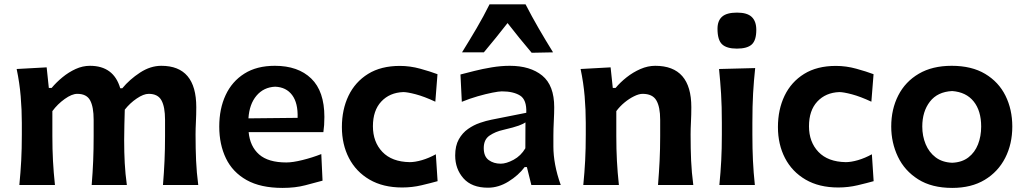

<svg xmlns="http://www.w3.org/2000/svg" viewBox="-20 -873 4839 906"><path d="M749 0Q753.9 -59.6 756.3 -114Q758.8 -168.5 758.8 -231V-307.6Q758.8 -368.7 741.9 -399.4Q725.1 -430.2 681.6 -430.2Q657.7 -430.2 625.5 -408.4Q593.3 -386.7 568.8 -355.5Q567.9 -323.7 566.9 -283.4Q565.9 -243.2 565.9 -212.4Q565.9 -153.3 568.6 -103.3Q571.3 -53.2 578.6 0H412.6Q417.5 -59.6 419.7 -114Q421.9 -168.5 421.9 -231V-307.6Q421.9 -368.7 405.3 -399.4Q388.7 -430.2 344.7 -430.2Q319.3 -430.2 285.4 -406Q251.5 -381.8 227.1 -348.6V-231Q227.1 -168.5 230 -114Q232.9 -59.6 239.3 0H71.3Q77.1 -59.6 80.1 -115Q83 -170.4 83 -238.3V-293Q83 -355 77.6 -418.7Q72.3 -482.4 58.6 -547.4L200.2 -555.2L210.4 -458H223.6Q245.6 -484.4 274.7 -508.3Q303.7 -532.2 336.9 -547.4Q370.1 -562.5 404.3 -562.5Q516.6 -562.5 547.4 -456.5H557.1Q591.8 -498.5 640.9 -530.5Q689.9 -562.5 741.2 -562.5Q906.2 -562.5 906.2 -367.2Q906.2 -331.5 904.5 -298.6Q902.8 -265.6 902.8 -238.3Q902.8 -170.4 905.3 -115Q907.7 -59.6 915.5 0Z M1313.5 13.7Q1209.5 13.7 1143.6 -23.4Q1077.6 -60.5 1046.1 -126Q1014.6 -191.4 1014.6 -275.9Q1014.6 -359.9 1044.7 -424.3Q1074.7 -488.8 1133.1 -525.6Q1191.4 -562.5 1276.9 -562.5Q1386.7 -562.5 1448.7 -502.4Q1510.7 -442.4 1510.7 -321.3Q1510.7 -300.3 1509.5 -283.2Q1508.3 -266.1 1505.9 -249.5H1153.3Q1159.7 -182.1 1202.6 -144.3Q1245.6 -106.4 1331.1 -106.4Q1361.3 -106.4 1407.7 -117.9Q1454.1 -129.4 1496.1 -146L1502 -20.5Q1467.8 -11.2 1420.7 1.2Q1373.5 13.7 1313.5 13.7ZM1384.3 -316.9Q1386.7 -386.7 1358.6 -424.3Q1330.6 -461.9 1278.3 -463.9Q1224.1 -461.4 1190.4 -421.6Q1156.7 -381.8 1152.3 -314.5Z M1877.9 11.7Q1787.6 11.7 1723.9 -25.4Q1660.2 -62.5 1626.7 -127Q1593.3 -191.4 1593.3 -273.4Q1593.3 -356 1624.5 -421.1Q1655.8 -486.3 1716.8 -524.2Q1777.8 -562 1866.7 -562Q1915 -562 1962.9 -548.8Q2010.7 -535.6 2044.4 -522.9L2034.2 -393.1Q1981.9 -417.5 1942.1 -428Q1902.3 -438.5 1882.8 -438.5Q1818.4 -436 1779.1 -393.8Q1739.7 -351.6 1739.7 -277.3Q1739.7 -203.1 1784.4 -156.2Q1829.1 -109.4 1913.1 -107.9Q1938.5 -107.9 1971.2 -117.4Q2003.9 -127 2036.6 -145L2044.9 -18.1Q2013.7 -9.3 1969.2 1.2Q1924.8 11.7 1877.9 11.7Z M2282.7 12.7Q2206.1 12.7 2167 -31.5Q2127.9 -75.7 2127.9 -139.2Q2127.9 -185.1 2145 -215.6Q2162.1 -246.1 2188.7 -264.6Q2215.3 -283.2 2244.6 -293.2Q2273.9 -303.2 2298.8 -308.1L2463.4 -340.8Q2465.8 -402.3 2434.1 -422.1Q2402.3 -441.9 2348.1 -441.9Q2334.5 -441.9 2303.5 -435.8Q2272.5 -429.7 2234.1 -418.7Q2195.8 -407.7 2159.2 -392.6L2152.8 -521.5Q2179.2 -528.3 2217.8 -538.1Q2256.3 -547.9 2300.3 -555.2Q2344.2 -562.5 2385.7 -562.5Q2481.9 -562.5 2538.6 -516.4Q2595.2 -470.2 2595.2 -366.7Q2595.2 -340.8 2593.3 -302.5Q2591.3 -264.2 2591.3 -232.4V-181.2Q2591.3 -141.1 2599.6 -95.9Q2607.9 -50.8 2626 0H2487.3L2466.3 -84.5H2455.6Q2426.3 -45.4 2379.4 -16.4Q2332.5 12.7 2282.7 12.7ZM2342.8 -100.6Q2369.1 -100.6 2403.6 -119.1Q2438 -137.7 2459 -173.3L2459.5 -295.4Q2448.7 -288.1 2428 -280.3Q2407.2 -272.5 2353.5 -259.8Q2317.9 -252 2290.3 -233.4Q2262.7 -214.8 2262.7 -174.3Q2262.7 -134.8 2286.1 -117.7Q2309.6 -100.6 2342.8 -100.6ZM2488.8 -624Q2459.5 -658.7 2430.9 -693.8Q2402.3 -729 2375 -764.2Q2348.1 -730 2320.3 -695.3Q2292.5 -660.6 2263.2 -626H2160.2Q2195.3 -682.6 2228.8 -739.5Q2262.2 -796.4 2290 -852.5H2460Q2488.8 -796.4 2521.7 -739.5Q2554.7 -682.6 2589.8 -626Z M2732.4 0Q2738.3 -59.6 2741.2 -115Q2744.1 -170.4 2744.1 -238.3V-293Q2744.1 -355 2738.8 -418.7Q2733.4 -482.4 2719.7 -547.4L2861.3 -555.2L2871.6 -458H2884.8Q2906.7 -484.4 2937 -508.3Q2967.3 -532.2 3002.2 -547.4Q3037.1 -562.5 3071.8 -562.5Q3242.2 -562.5 3242.2 -367.2Q3242.2 -331.5 3240.5 -298.6Q3238.8 -265.6 3238.8 -238.3Q3238.8 -170.4 3241.2 -115Q3243.7 -59.6 3251.5 0H3085Q3089.8 -59.6 3092.5 -114Q3095.2 -168.5 3095.2 -231V-307.6Q3095.2 -368.7 3077.1 -399.4Q3059.1 -430.2 3012.2 -430.2Q2995.1 -430.2 2972.2 -418.9Q2949.2 -407.7 2927 -389.4Q2904.8 -371.1 2888.2 -348.6V-231Q2888.2 -168.5 2891.1 -114Q2894 -59.6 2900.4 0Z M3374.5 0Q3380.4 -59.6 3383.3 -115Q3386.2 -170.4 3386.2 -238.3V-293Q3386.2 -372.6 3382.6 -430.4Q3378.9 -488.3 3373 -547.4L3543.5 -551.8Q3537.1 -491.7 3533.7 -432.9Q3530.3 -374 3530.3 -293V-238.3Q3530.3 -170.4 3533 -115Q3535.6 -59.6 3542 0ZM3457 -643.6Q3409.2 -643.6 3387.5 -663.8Q3365.7 -684.1 3365.7 -737.3Q3365.7 -775.4 3387.5 -794.4Q3409.2 -813.5 3458 -813.5Q3505.9 -813.5 3527.3 -793Q3548.8 -772.5 3548.8 -731.9Q3548.8 -682.6 3527.3 -663.1Q3505.9 -643.6 3457 -643.6Z M3935.5 11.7Q3845.2 11.7 3781.5 -25.4Q3717.8 -62.5 3684.3 -127Q3650.9 -191.4 3650.9 -273.4Q3650.9 -356 3682.1 -421.1Q3713.4 -486.3 3774.4 -524.2Q3835.4 -562 3924.3 -562Q3972.7 -562 4020.5 -548.8Q4068.4 -535.6 4102.1 -522.9L4091.8 -393.1Q4039.6 -417.5 3999.8 -428Q3960 -438.5 3940.4 -438.5Q3876 -436 3836.7 -393.8Q3797.4 -351.6 3797.4 -277.3Q3797.4 -203.1 3842 -156.2Q3886.7 -109.4 3970.7 -107.9Q3996.1 -107.9 4028.8 -117.4Q4061.5 -127 4094.2 -145L4102.5 -18.1Q4071.3 -9.3 4026.9 1.2Q3982.4 11.7 3935.5 11.7Z M4473.6 13.7Q4376.5 13.7 4312.5 -26.9Q4248.5 -67.4 4217 -133.5Q4185.5 -199.7 4185.5 -275.9Q4185.5 -357.9 4218.8 -422.9Q4252 -487.8 4315.7 -525.1Q4379.4 -562.5 4470.7 -562.5Q4564.9 -562.5 4628.7 -524.4Q4692.4 -486.3 4724.6 -421.4Q4756.8 -356.4 4756.8 -275.9Q4756.8 -193.8 4723.4 -128.2Q4689.9 -62.5 4626.7 -24.4Q4563.5 13.7 4473.6 13.7ZM4473.1 -105Q4519.5 -106.9 4549.8 -130.4Q4580.1 -153.8 4595 -191.9Q4609.9 -230 4609.9 -275.9Q4609.9 -350.1 4574.5 -394.3Q4539.1 -438.5 4473.1 -443.4Q4403.8 -439.9 4367.9 -393.3Q4332 -346.7 4332 -275.9Q4332 -231 4347.9 -192.6Q4363.8 -154.3 4395 -130.6Q4426.3 -106.9 4473.1 -105Z"/></svg>

Font: Pinar DS4-SemiBold
Style: Regular
Weight: 600
Designer: Amin Abedi
Version: Version 2.000